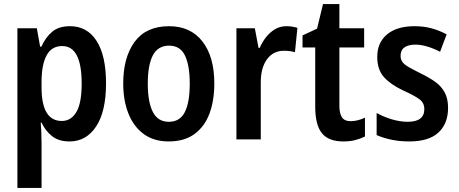

<svg xmlns="http://www.w3.org/2000/svg" viewBox="-20 -681 2243 938"><path d="M322 -553Q406 -553 452 -481Q498 -409 498 -274Q498 -136 449.5 -63Q401 10 320 10Q266 10 233.5 -16.5Q201 -43 183 -82H179Q181 -56 182 -31.5Q183 -7 183 17V237H65V-543H160L176 -453H182Q203 -499 235 -526Q267 -553 322 -553ZM284 -456Q233 -456 208.5 -412Q184 -368 183 -287V-254Q183 -90 282 -90Q327 -90 353 -133.5Q379 -177 379 -273Q379 -456 284 -456Z M1027 -273Q1027 -190 1003.5 -126.5Q980 -63 930.5 -26.5Q881 10 804 10Q732 10 682.5 -26Q633 -62 607.5 -126Q582 -190 582 -273Q582 -401 638 -477Q694 -553 806 -553Q911 -553 969 -478.5Q1027 -404 1027 -273ZM702 -272Q702 -183 726.5 -134.5Q751 -86 805 -86Q859 -86 883 -133.5Q907 -181 907 -273Q907 -360 884 -409Q861 -458 806 -458Q752 -458 727 -411Q702 -364 702 -272Z M1379 -553Q1407 -553 1433 -545L1421 -426Q1411 -429 1398 -431Q1385 -433 1367 -433Q1315 -433 1284.5 -391.5Q1254 -350 1254 -279V0H1135V-543H1225L1243 -447H1249Q1259 -472 1277.5 -496.5Q1296 -521 1321.5 -537Q1347 -553 1379 -553Z M1692 -89Q1710 -89 1728 -93.5Q1746 -98 1763 -106V-14Q1740 -3 1715 3.5Q1690 10 1657 10Q1585 10 1552.5 -30.5Q1520 -71 1520 -160V-449H1458V-508L1529 -541L1558 -661H1638V-543H1759V-449H1638V-164Q1638 -127 1650.5 -108Q1663 -89 1692 -89Z M2169 -154Q2169 -77 2122 -33.5Q2075 10 1980 10Q1934 10 1894.5 2Q1855 -6 1820 -21V-129Q1856 -109 1896 -97.5Q1936 -86 1972 -86Q2053 -86 2053 -148Q2053 -178 2030 -195.5Q2007 -213 1948 -240Q1890 -267 1856.5 -303.5Q1823 -340 1823 -403Q1823 -473 1871 -513Q1919 -553 2005 -553Q2049 -553 2087 -543Q2125 -533 2162 -513L2130 -428Q2102 -443 2069.5 -453Q2037 -463 2009 -463Q1975 -463 1956 -449.5Q1937 -436 1937 -408Q1937 -390 1946.5 -377.5Q1956 -365 1978 -352.5Q2000 -340 2038 -321Q2077 -302 2106.5 -281Q2136 -260 2152.5 -229.5Q2169 -199 2169 -154Z"/></svg>

Font: Noto Sans Hebrew Condensed SemiBold
Style: Regular
Weight: 600
Width: 3
Designer: Ben Nathan
Foundry: Google LLC
Version: Version 3.001; ttfautohint (v1.8.4.7-5d5b)